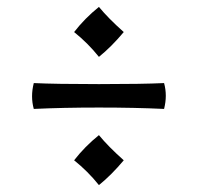

<svg xmlns="http://www.w3.org/2000/svg" viewBox="-20 -544 573 557"><path d="M73 -265Q73 -283 78 -303Q141 -300 267 -300Q393 -300 456 -303Q461 -285 461 -266Q461 -248 456 -228Q372 -232 267 -232Q162 -232 78 -228Q73 -246 73 -265ZM195 -79Q226 -119 267 -152Q294 -119 339 -79Q303 -36 267 -7Q235 -47 195 -79ZM195 -451Q226 -491 267 -524Q294 -491 339 -451Q303 -408 267 -379Q235 -419 195 -451Z"/></svg>

Font: Mirza
Style: Regular
Weight: 400
Designer: Arabic design by Kourosh Beigpour, Latin design by Eduardo Tunni, engineering by Lasse Fister
Version: Version 1.0010g